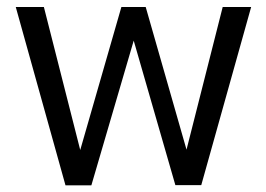

<svg xmlns="http://www.w3.org/2000/svg" viewBox="-20 -540 776 560"><path d="M246.5 0.5H171L26 -519.5H108L214 -102.5L334 -519.5H405L524 -103.5L629.5 -519.5H712.5L567 0H491.5L370 -421.5Z"/></svg>

Font: Acari Sans
Style: Regular
Weight: 400
Designer: Alfredo Marco Pradil and Stefan Peev (font) & Cristiano Sobral (main changes)
Foundry: Alfredo Marco Pradil and Stefan Peev (font) & Cristiano Sobral (main changes)
Version: Version 1.063; ttfautohint (v1.8.3)